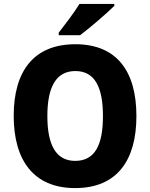

<svg xmlns="http://www.w3.org/2000/svg" viewBox="-20 -1044 768 981"><path d="M564 -1014V-1024H386C359 -979 313 -920 280 -877V-864H389C440 -902 527 -977 564 -1014ZM677 -451C677 -677 579 -818 365 -818C152 -818 50 -680 50 -452C50 -226 151 -83 364 -83C579 -83 677 -226 677 -451ZM222 -451C222 -597 265 -681 365 -681C464 -681 506 -599 506 -451C506 -303 465 -222 364 -222C265 -222 222 -305 222 -451Z"/></svg>

Font: Noto Sans Kannada UI SemiCondensed ExtraBold
Style: Regular
Weight: 800
Width: 4
Designer: Jelle Bosma - Monotype Design Team
Foundry: Monotype Imaging Inc.
Version: Version 2.005